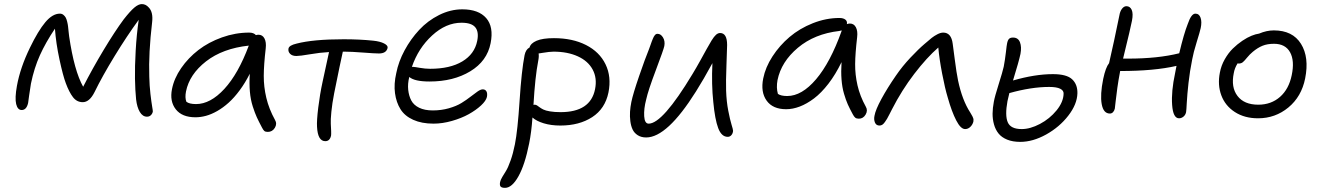

<svg xmlns="http://www.w3.org/2000/svg" viewBox="-20 -614 6398 930"><path d="M85 -81.1Q65.4 -81.1 58.3 -109.9Q51.3 -138.7 62 -198.2Q78.1 -286.6 125 -382.8Q164.6 -464.8 199.5 -506.3Q234.4 -547.9 270 -547.9Q279.8 -547.9 286.9 -542.2Q293.9 -536.6 298.1 -529.3Q302.2 -522 305.4 -508.8Q308.6 -495.6 309.6 -486.1Q310.5 -476.6 312.3 -460.7Q314 -444.8 314.9 -438Q339.4 -271 382.8 -193.8Q427.7 -281.7 481.9 -371.8Q536.1 -461.9 579.1 -520Q610.8 -560.5 630.9 -577.4Q650.9 -594.2 667 -594.2Q686 -594.2 700.2 -578.1Q722.7 -555.7 716.8 -505.9Q699.2 -356.4 703.1 -243.2Q704.1 -198.7 708.7 -158.7Q713.4 -118.7 717 -97.9Q720.7 -77.1 720.2 -73.2Q717.8 -62.5 710.4 -55.7Q703.1 -48.8 691.9 -48.8Q670.9 -48.8 657.2 -71.8Q643.6 -94.7 639.2 -132.8Q634.8 -175.8 633.8 -233.2Q632.8 -290.5 637.2 -368.4Q641.6 -446.3 651.9 -518.1Q594.7 -439.9 535.2 -342.5Q475.6 -245.1 438 -168Q413.6 -119.1 380.9 -119.1Q352.1 -119.1 333.5 -143.3Q314.9 -167.5 298.8 -210.9Q285.2 -246.6 268.1 -325.9Q251 -405.3 246.1 -475.1Q201.2 -408.2 173.3 -346.4Q145.5 -284.7 129.9 -209Q125.5 -183.6 121.1 -151.4Q116.7 -119.1 116.2 -115.2Q108.4 -81.1 85 -81.1Z M926.8 -45.9Q861.8 -45.9 831.5 -84.5Q801.3 -123 813 -182.1Q823.2 -234.4 857.4 -283.9Q891.6 -333.5 940.9 -371.6Q990.2 -409.7 1055.2 -432.9Q1120.1 -456.1 1187 -456.1Q1209 -456.1 1219.7 -443.8Q1225.6 -445.8 1231.9 -445.8Q1251.5 -445.8 1261 -427.7Q1270.5 -409.7 1267.1 -379.9Q1257.8 -299.3 1257.6 -246.6Q1257.3 -193.8 1270 -140.1Q1282.7 -86.4 1312 -33.2Q1323.2 -14.6 1311.3 5.1Q1299.3 24.9 1276.9 24.9Q1265.6 24.9 1260.3 20.3Q1254.9 15.6 1249 3.9Q1232.9 -26.4 1223.9 -46.1Q1214.8 -65.9 1204.3 -98.4Q1193.8 -130.9 1190.4 -169.9Q1187 -209 1189.9 -256.8Q1167.5 -212.4 1140.9 -176.5Q1114.3 -140.6 1087.4 -116.5Q1060.5 -92.3 1032.2 -76.2Q1003.9 -60.1 977.8 -53Q951.7 -45.9 926.8 -45.9ZM880.9 -170.9Q875 -140.6 882.8 -121.1Q897 -109.9 929.7 -109.9Q999 -109.9 1066.7 -183.3Q1134.3 -256.8 1185.1 -393.1Q1058.6 -379.4 978 -316.7Q897.5 -253.9 880.9 -170.9Z M1555.7 69.8Q1519 69.8 1515.6 0Q1513.7 -28.8 1521.5 -92.8Q1529.3 -156.7 1542.5 -217.8Q1549.3 -252 1573.7 -361.8Q1529.3 -359.4 1481.2 -351.1Q1433.1 -342.8 1415.5 -342.8Q1395.5 -342.8 1385 -353.5Q1374.5 -364.3 1377.4 -378.9Q1380.4 -394.5 1416.5 -402.8Q1497.1 -423.8 1644.5 -423.8Q1723.1 -423.8 1787.6 -417Q1820.8 -413.6 1840.3 -403.6Q1859.9 -393.6 1857.4 -381.8Q1851.1 -355 1815.4 -355Q1795.4 -355 1738.5 -359.4Q1681.6 -363.8 1647.5 -363.8H1640.6Q1629.9 -317.4 1598.6 -162.1Q1588.9 -112.3 1585 -72.3Q1581.1 -32.2 1582.3 -14.6Q1583.5 2.9 1584 20.5Q1584.5 38.1 1583.5 43Q1577.6 69.8 1555.7 69.8Z M2080.1 -15.1Q2022.5 -15.1 1981.4 -33.7Q1940.4 -52.2 1919.9 -85Q1899.4 -117.7 1893.3 -162.4Q1887.2 -207 1899.4 -259.8Q1910.2 -315.4 1939.7 -370.1Q1969.2 -424.8 2010.5 -469.2Q2051.8 -513.7 2106.9 -541.3Q2162.1 -568.8 2219.2 -568.8Q2297.9 -568.8 2335 -526.4Q2372.1 -483.9 2356.4 -404.8Q2339.4 -317.9 2257.8 -268.6Q2176.3 -219.2 2060.5 -219.2Q1987.8 -219.2 1962.4 -241.2Q1954.1 -208 1957.3 -178.7Q1960.4 -149.4 1972.2 -127.2Q1983.9 -105 2010.5 -92Q2037.1 -79.1 2076.2 -79.1Q2117.7 -79.1 2154.3 -89.6Q2190.9 -100.1 2215.1 -115Q2239.3 -129.9 2258.5 -145Q2277.8 -160.2 2293 -170.7Q2308.1 -181.2 2318.4 -181.2Q2330.6 -181.2 2336.2 -171.4Q2341.8 -161.6 2338.4 -144Q2334 -125.5 2309.8 -103Q2285.6 -80.6 2250.5 -61Q2215.3 -41.5 2169.2 -28.3Q2123 -15.1 2080.1 -15.1ZM1982.4 -290Q1987.8 -290 2013.7 -285.4Q2039.6 -280.8 2063.5 -280.8Q2159.7 -280.8 2219.2 -316.4Q2278.8 -352.1 2291.5 -416Q2300.3 -459.5 2282.2 -481.7Q2264.2 -503.9 2215.3 -503.9Q2140.1 -503.9 2073 -442.1Q2005.9 -380.4 1975.1 -290Z M2694.3 -5.9Q2649.4 -5.9 2613.5 -16.8Q2577.6 -27.8 2559.1 -44.9Q2554.2 25.9 2543 81.1Q2522.5 184.1 2491.2 240Q2460 295.9 2426.3 295.9Q2410.6 295.9 2405 289.8Q2399.4 283.7 2402.3 268.1Q2404.3 257.8 2412.8 243.4Q2421.4 229 2431.2 213.4Q2440.9 197.8 2453.1 163.6Q2465.3 129.4 2474.1 85Q2487.3 19 2496.8 -126.7Q2506.3 -272.5 2521 -347.2Q2526.9 -375 2544.9 -383.8Q2550.3 -404.3 2579.3 -416.7Q2608.4 -429.2 2663.1 -429.2Q2752.9 -429.2 2818.4 -396Q2883.8 -362.8 2913.1 -302.5Q2942.4 -242.2 2927.2 -166Q2911.1 -87.4 2848.4 -46.6Q2785.6 -5.9 2694.3 -5.9ZM2569.3 -106.9Q2575.7 -106.9 2581.3 -103.3Q2586.9 -99.6 2594 -94.2Q2601.1 -88.9 2611.8 -83.5Q2622.6 -78.1 2644 -74.5Q2665.5 -70.8 2695.3 -70.8Q2840.3 -70.8 2862.3 -182.1Q2873 -235.4 2850.8 -276.9Q2828.6 -318.4 2778.8 -341.1Q2729 -363.8 2661.1 -363.8Q2650.4 -363.8 2638.2 -362.3Q2626 -360.8 2609.6 -358.2Q2593.3 -355.5 2588.9 -355Q2591.3 -339.8 2586.9 -318.8Q2571.8 -241.2 2564 -106Z M3109.9 51.8Q3085.9 51.8 3069.1 41Q3052.2 30.3 3044.2 13.2Q3036.1 -3.9 3033.2 -26.9Q3030.3 -49.8 3031.7 -72.8Q3033.2 -95.7 3038.1 -120.1Q3046.4 -160.2 3075.7 -245.4Q3105 -330.6 3124 -377Q3127 -384.3 3130.6 -395.3Q3134.3 -406.2 3136.5 -411.9Q3138.7 -417.5 3141.6 -424.8Q3144.5 -432.1 3146.7 -436Q3148.9 -439.9 3151.9 -443.6Q3154.8 -447.3 3158 -448.7Q3161.1 -450.2 3165 -450.2Q3180.7 -450.2 3191.4 -432.6Q3202.1 -415 3197.8 -391.1Q3194.8 -375 3157 -274.9Q3119.1 -174.8 3109.9 -131.8Q3098.1 -86.9 3100.3 -51Q3102.5 -15.1 3122.1 -15.1Q3189.5 -15.1 3334 -254.9Q3352.1 -284.7 3371.8 -320.3Q3391.6 -356 3403.1 -377Q3414.6 -397.9 3426.5 -417.5Q3438.5 -437 3448.2 -445.6Q3458 -454.1 3467.8 -454.1Q3502 -454.1 3502 -396Q3502 -379.9 3498.8 -298.8Q3495.6 -217.8 3497.1 -174.8Q3499 -121.1 3507.6 -77.4Q3516.1 -33.7 3523.4 -10.3Q3530.8 13.2 3530.8 20Q3529.8 32.2 3522.7 40.5Q3515.6 48.8 3504.9 48.8Q3474.6 48.8 3458.7 6.3Q3442.9 -36.1 3435.1 -119.1Q3425.8 -204.6 3430.7 -308.1Q3386.7 -227.1 3351.1 -170.9Q3211.4 51.8 3109.9 51.8Z M3788.1 -85Q3723.1 -85 3693.4 -126.5Q3663.6 -168 3676.8 -233.9Q3687.5 -288.1 3721.7 -340.8Q3755.9 -393.6 3804.4 -434.8Q3853 -476.1 3917 -501.5Q3981 -526.9 4045.9 -526.9Q4064.9 -526.9 4075 -518.8Q4085 -510.7 4082 -497.1Q4089.4 -500 4096.7 -500Q4116.2 -500 4125.7 -481.9Q4135.3 -463.9 4131.8 -434.1Q4122.6 -355 4122.1 -304Q4121.6 -252.9 4133.5 -200.7Q4145.5 -148.4 4173.8 -97.2Q4184.6 -79.1 4172.9 -59.1Q4161.1 -39.1 4140.1 -39.1Q4128.9 -39.1 4122.8 -43.9Q4116.7 -48.8 4110.8 -60.1Q4095.7 -87.9 4086.4 -108.6Q4077.1 -129.4 4068.1 -160.2Q4059.1 -190.9 4056.2 -228.5Q4053.2 -266.1 4056.2 -313Q4027.3 -253.4 3992.7 -208.5Q3958 -163.6 3922.9 -137.2Q3887.7 -110.8 3853.8 -97.9Q3819.8 -85 3788.1 -85ZM3746.1 -226.1Q3739.3 -189 3748 -159.2Q3762.7 -148.9 3793 -148.9Q3863.8 -148.9 3932.9 -230.2Q4002 -311.5 4056.2 -462.9Q4056.2 -463.9 4056.6 -465.1Q4057.1 -466.3 4057.1 -466.8Q4053.2 -465.8 4044.9 -463.9Q3925.3 -450.2 3844.7 -382.6Q3764.2 -314.9 3746.1 -226.1Z M4239.7 -5.9Q4224.1 -5.9 4218 -20.5Q4211.9 -35.2 4215.8 -53.2Q4220.7 -82 4249.5 -135Q4278.3 -188 4319.8 -248Q4350.6 -293 4390.1 -335Q4429.7 -377 4458 -400.9Q4481 -420.9 4492.9 -430.4Q4504.9 -439.9 4520.5 -448Q4536.1 -456.1 4548.8 -456.1Q4587.9 -456.1 4594.7 -401.9Q4595.2 -400.4 4604.2 -329.6Q4613.3 -258.8 4620.6 -224.1Q4640.6 -128.9 4679.7 -68.8Q4681.6 -65.4 4685.3 -59.1Q4689 -52.7 4690.2 -50.5Q4691.4 -48.3 4693.6 -42.5Q4695.8 -36.6 4695.3 -34.2Q4694.8 -31.7 4694.8 -24.9Q4690.9 -9.8 4679.9 0.7Q4668.9 11.2 4654.8 11.2Q4633.3 11.2 4611.6 -31Q4589.8 -73.2 4570.8 -141.1Q4557.1 -186 4543.5 -257.3Q4529.8 -328.6 4524.9 -383.8Q4469.2 -335.4 4408.4 -256.1Q4347.7 -176.8 4300.8 -85Q4297.4 -78.1 4288.8 -61.5Q4280.3 -44.9 4276.6 -38.6Q4272.9 -32.2 4266.1 -22.7Q4259.3 -13.2 4253.2 -9.5Q4247.1 -5.9 4239.7 -5.9Z M4921.9 73.2Q4885.3 73.2 4858.4 62.3Q4831.5 51.3 4816.7 32.7Q4801.8 14.2 4794.7 -11.2Q4787.6 -36.6 4787.8 -63.7Q4788.1 -90.8 4793.9 -121.1Q4798.3 -146 4817.4 -206.3Q4836.4 -266.6 4841.8 -291Q4848.1 -324.2 4852.3 -360.6Q4856.4 -397 4857.9 -402.8Q4860.8 -418.9 4867.2 -425.5Q4873.5 -432.1 4886.7 -432.1Q4911.6 -432.1 4920.4 -409.4Q4929.2 -386.7 4922.9 -353Q4915.5 -317.4 4886.7 -224.1Q4993.2 -254.9 5080.1 -254.9Q5146.5 -254.9 5173.1 -230Q5199.7 -205.1 5198.7 -162.1Q5197.3 -108.9 5154.5 -53.7Q5111.8 1.5 5047.4 37.4Q4982.9 73.2 4921.9 73.2ZM4859.9 -124Q4847.2 -54.7 4861.3 -21.7Q4875.5 11.2 4928.7 11.2Q4970.2 11.2 5017.3 -13.7Q5064.5 -38.6 5097.7 -79.3Q5130.9 -120.1 5131.8 -160.2Q5132.8 -175.3 5115.5 -184.1Q5098.1 -192.9 5062 -192.9Q4975.6 -192.9 4869.1 -163.1Q4862.8 -137.7 4859.9 -124Z M5356 -64Q5324.7 -64 5316.4 -109.6Q5308.1 -155.3 5323.7 -231.9Q5335.4 -287.6 5352.1 -308.1Q5376 -411.6 5401.9 -539.1Q5405.3 -559.6 5414.8 -571.8Q5424.3 -584 5436 -584Q5453.6 -584 5461.7 -566.2Q5469.7 -548.3 5462.9 -513.2Q5458 -485.4 5419.9 -330.1H5444.8Q5588.4 -330.1 5691.9 -356Q5714.8 -452.1 5732.9 -497.1Q5750 -547.9 5770 -547.9Q5788.6 -547.9 5795.4 -527.8Q5802.2 -507.8 5795.9 -478Q5792 -460 5776.1 -408.9Q5760.3 -357.9 5754.9 -327.1Q5743.2 -269.5 5736.8 -212.2Q5730.5 -154.8 5728.5 -116.7Q5726.6 -78.6 5725.1 -70.8Q5722.2 -57.1 5712.4 -49.1Q5702.6 -41 5690.9 -41Q5662.1 -41 5657.5 -106Q5652.8 -170.9 5671.9 -259.8Q5675.8 -282.7 5678.7 -294.9Q5570.8 -270 5405.8 -270Q5404.8 -268.1 5404.8 -264.2Q5397.5 -226.6 5392.1 -188Q5386.7 -149.4 5383.8 -122.1Q5380.9 -94.7 5379.9 -87.9Q5377.4 -77.1 5371.1 -70.6Q5364.7 -64 5356 -64Z M6073.7 -41Q6008.3 -41 5961.4 -71.3Q5914.6 -101.6 5895.8 -152.1Q5877 -202.6 5888.7 -262.2Q5895 -296.4 5912.4 -326.9Q5929.7 -357.4 5951.4 -378.7Q5973.1 -399.9 5997.3 -416.3Q6021.5 -432.6 6042.2 -440.9Q6063 -449.2 6078.6 -451.2Q6115.2 -466.8 6149.9 -466.8Q6241.2 -466.8 6281.7 -401.6Q6322.3 -336.4 6301.8 -233.9Q6284.2 -146 6220.7 -93.5Q6157.2 -41 6073.7 -41ZM5956.1 -259.8Q5941.9 -191.4 5974.1 -149.2Q6006.3 -106.9 6074.7 -106.9Q6137.2 -106.9 6180.2 -144.8Q6223.1 -182.6 6236.8 -250Q6251.5 -319.8 6228.8 -360.8Q6206.1 -401.9 6150.9 -401.9Q6118.7 -401.9 6095.2 -392.3Q6071.8 -382.8 6047.9 -362.8Q6033.2 -350.6 6020.5 -335Q6007.8 -319.3 6000.2 -313Q5992.7 -306.6 5981 -306.2Q5979.5 -306.2 5977.5 -306.6Q5975.6 -307.1 5974.6 -307.1Q5960 -283.7 5956.1 -259.8Z"/></svg>

Font: Shantell Sans Irregular Bouncy
Style: Italic
Weight: 300
Italic angle: -11.31°
Designer: Stephen Nixon, Anya Danilova, Shantell Martin
Foundry: Arrow Type
Version: Version 1.006;[9816181b4]